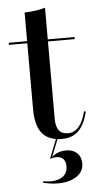

<svg xmlns="http://www.w3.org/2000/svg" viewBox="-54 -582 410 814"><g transform="rotate(-5 151.5 -175.5)"><path d="M158.1 197.6Q141.1 197.6 123.8 194.8Q106.5 191.9 96 188.7L97.6 183.1Q103.2 183.9 112.1 185.1Q121 186.3 129.8 186.3Q162.9 186.3 182.3 171Q201.6 155.6 201.6 129Q201.6 108.1 191.5 97.2Q181.5 86.3 161.3 86.3Q154.8 86.3 147.2 87.9Q139.5 89.5 134.7 91.1L173.4 -6.5H180.6L144.4 83.9Q158.1 71.8 173.4 66.5Q188.7 61.3 206.5 61.3Q234.7 61.3 252 77.8Q269.4 94.4 269.4 122.6Q269.4 156.5 239.1 177Q208.9 197.6 158.1 197.6ZM193.5 11.3Q136.3 11.3 108.9 -21.8Q81.5 -54.8 81.5 -125.8V-207.3H169.4V-75.8Q169.4 -43.5 181.9 -27Q194.4 -10.5 221 -10.5Q248.4 -10.5 267.3 -33.5Q286.3 -56.5 296 -97.6L303.2 -95.2Q290.3 -41.1 263.7 -14.9Q237.1 11.3 193.5 11.3ZM81.5 -207.3V-536.3Q107.3 -537.1 129 -540.3Q150.8 -543.5 169.4 -549.2V-207.3ZM3.2 -405.6V-414.5H283.1V-405.6Z"/></g></svg>

Font: Playfair 144pt SemiCondensed Medium
Style: Regular
Weight: 500
Width: 4
Designer: Claus Eggers Sørensen
Foundry: Claus Eggers Sørensen
Version: Version 2.203